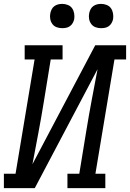

<svg xmlns="http://www.w3.org/2000/svg" viewBox="-30 -968 669 988"><path d="M-10 0V-74H50L148 -662H97V-735H292V-662H231L195 -441Q182 -361 167 -281.5Q152 -202 137 -123L460 -735H619V-662H559L461 -74H512V0H317V-74H378L414 -294Q427 -374 442 -453.5Q457 -533 472 -612L149 0ZM490 -823Q475 -823 461.5 -828Q448 -833 439.5 -844.5Q431 -856 428.5 -870.5Q426 -885 429 -900Q431 -910 436 -920Q441 -930 450 -936.5Q459 -943 469.5 -945.5Q480 -948 490 -948Q505 -948 519 -942.5Q533 -937 541 -925.5Q549 -914 551.5 -899.5Q554 -885 552 -870Q550 -860 544.5 -850Q539 -840 530 -833.5Q521 -827 510.5 -825Q500 -823 490 -823ZM290 -823Q275 -823 261.5 -828Q248 -833 239.5 -844.5Q231 -856 228.5 -870.5Q226 -885 229 -900Q231 -910 236 -920Q241 -930 250 -936.5Q259 -943 269.5 -945.5Q280 -948 290 -948Q305 -948 319 -942.5Q333 -937 341 -925.5Q349 -914 351.5 -899.5Q354 -885 352 -870Q350 -860 344.5 -850Q339 -840 330 -833.5Q321 -827 310.5 -825Q300 -823 290 -823Z"/></svg>

Font: Iosevka Slab Extended Oblique
Style: Regular
Weight: 400
Width: 7
Italic angle: -9°
Monospace: yes
Designer: Belleve Invis
Foundry: Belleve Invis
Version: Version 11.1.0; ttfautohint (v1.8.3)